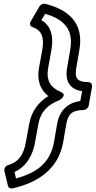

<svg xmlns="http://www.w3.org/2000/svg" viewBox="-20 -825 521 1045"><path d="M417 -275C343 -266 302 -216 291 -151L274 -52C254 60 181 116 67 146L59 111C126 80 159 18 171 -52L189 -151C201 -217 241 -256 302 -279C302 -279 352 -307 310 -325C255 -348 230 -388 242 -454L260 -553C272 -623 260 -685 205 -715L226 -750C330 -719 382 -664 362 -553L345 -454C333 -389 357 -338 427 -329ZM434 -226C445 -226 460 -236 463 -251L481 -353C483 -364 476 -378 461 -378C398 -378 386 -402 395 -454L412 -553C438 -699 353 -773 226 -804C215 -807 201 -801 194 -789L148 -710C137 -691 148 -680 158 -677C207 -661 222 -621 210 -553L192 -454C180 -387 200 -335 243 -302C190 -270 151 -219 139 -151L121 -52C109 17 81 57 26 73C5 79 2 96 4 106L23 185C25 196 36 203 49 200C187 169 298 95 324 -52L341 -151C350 -202 371 -226 434 -226Z"/></svg>

Font: Asimov
Style: XWidOuIt
Weight: 500
Designer: Google
Version: Version 2.000980; 2014